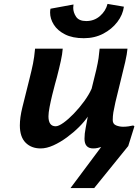

<svg xmlns="http://www.w3.org/2000/svg" viewBox="-20 -740 706 973"><path d="M484.9 -493.2H626Q624 -467.8 614.5 -425.8Q605 -383.8 591.6 -331.5Q578.1 -279.3 564.9 -222.2Q557.6 -189.5 554.4 -170.4Q551.3 -151.4 551.3 -131.3Q551.3 -111.8 568.1 -104.7Q585 -97.7 604 -97.7Q616.7 -97.7 630.9 -99.6Q645 -101.6 654.3 -104Q659.2 -103 661.1 -99.6L629.9 0L457.5 212.9H337.4L492.7 4.9Q485.4 7.3 474.6 9.8Q463.9 12.2 452.6 12.2Q408.2 12.2 408.2 -37.1Q408.2 -62 414.1 -91.6Q419.9 -121.1 424.8 -148.9Q408.2 -124 380.4 -96.2Q352.5 -68.4 318.8 -43.7Q285.2 -19 250.7 -3.4Q216.3 12.2 186 12.2Q138.7 12.2 109.6 -17.1Q80.6 -46.4 80.6 -104.5Q80.6 -124 83.7 -147Q86.9 -169.9 93.3 -195.8L128.9 -338.4Q140.6 -384.8 147.2 -417.2Q153.8 -449.7 157.7 -493.2H297.9Q295.9 -465.8 288.3 -431.4Q280.8 -397 268.1 -347.7Q265.6 -338.9 258.8 -314Q252 -289.1 244.4 -257.8Q236.8 -226.6 231.2 -197.3Q225.6 -168 225.6 -150.4Q225.6 -100.1 262.2 -100.1Q276.9 -100.1 301.8 -117.9Q326.7 -135.7 354.5 -164.6Q382.3 -193.4 406.5 -226.6Q430.7 -259.8 444.3 -290.5Q460 -351.1 468 -386.7Q476.1 -422.4 479.5 -445.8Q482.9 -469.2 484.9 -493.2ZM524.9 -720.2 607.9 -706.1Q602.5 -665 574.7 -628.7Q546.9 -592.3 503.2 -569.3Q459.5 -546.4 404.8 -546.4Q347.7 -546.4 309.6 -565.7Q271.5 -585 252.7 -615Q233.9 -645 233.9 -676.3Q233.9 -687.5 235.8 -695.8L352.5 -717.3Q351.1 -708.5 351.1 -700.7Q351.1 -676.8 365.7 -655Q380.4 -633.3 417 -633.3Q457.5 -633.3 486.8 -658.9Q516.1 -684.6 524.9 -720.2Z"/></svg>

Font: Andika
Style: Bold Italic
Weight: 700
Italic angle: -14°
Designer: Victor Gaultney, Annie Olsen, Julie Remington, Don Collingsworth, Eric Hays, Becca Hirsbrunner
Foundry: SIL International
Version: Version 6.101